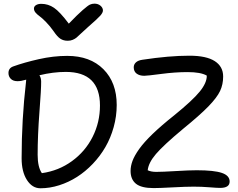

<svg xmlns="http://www.w3.org/2000/svg" viewBox="-20 -1012 1293 1041"><path d="M492.2 -992.2Q511.7 -992.2 524.9 -981Q538.1 -969.7 538.1 -955.1Q538.1 -943.4 523.7 -927Q509.3 -910.6 457 -865.2Q441.4 -851.6 421.1 -832.3Q400.9 -813 393.6 -807.1Q386.2 -801.3 374.3 -796.1Q362.3 -791 347.2 -791Q324.2 -791 307.6 -801.8Q291 -812.5 272 -840.8Q251.5 -870.1 229.5 -892.6Q207.5 -915 194.3 -924.3Q181.2 -933.6 172.6 -943.8Q164.1 -954.1 164.1 -965.8Q164.1 -977.1 175 -984.1Q186 -991.2 204.1 -991.2Q241.2 -991.2 272.9 -969.7Q304.7 -948.2 353 -883.8Q400.4 -933.1 428.5 -957.5Q456.5 -981.9 467.8 -987.1Q479 -992.2 492.2 -992.2ZM813 7.8Q746.1 7.8 717 -15.9Q688 -39.6 688 -85Q688 -111.8 698.5 -139.9Q709 -168 734.6 -204.1Q760.3 -240.2 807.6 -285.9Q855 -331.5 923.8 -386.2Q1023.4 -466.8 1062.7 -515.1Q1102.1 -563.5 1101.1 -602.1Q1068.4 -621.1 997.1 -621.1Q929.7 -621.1 854 -611.1Q778.3 -601.1 762.2 -601.1Q736.8 -601.1 720.9 -612.8Q705.1 -624.5 705.1 -647Q705.1 -662.6 716.8 -673.6Q728.5 -684.6 752 -688Q897 -710 1006.8 -710Q1098.6 -710 1144.3 -680.7Q1189.9 -651.4 1189.9 -597.2Q1189.9 -554.2 1173.3 -518.8Q1156.7 -483.4 1110.4 -435.5Q1064 -387.7 972.2 -313Q866.2 -224.6 825.7 -177.2Q785.2 -129.9 780.8 -88.9Q798.8 -80.1 827.1 -80.1Q860.4 -80.1 932.9 -84.5Q1005.4 -88.9 1046.9 -88.9Q1140.6 -88.9 1182.9 -74.5Q1225.1 -60.1 1225.1 -27.8Q1225.1 6.8 1173.8 6.8Q1156.2 6.8 1114.7 3.4Q1073.2 0 1029.8 0Q988.3 0 915.8 3.9Q843.3 7.8 813 7.8ZM199.2 8.8Q154.8 8.8 126 -36.1Q97.2 -81.1 97.2 -153.8Q97.2 -363.8 121.1 -568.8Q121.1 -570.8 121.6 -574.7Q122.1 -578.6 122.1 -580.1Q94.7 -571.8 75.2 -571.8Q51.3 -571.8 38.6 -584.5Q25.9 -597.2 25.9 -616.2Q25.9 -642.6 51.8 -651.9Q111.3 -673.3 190.4 -691.2Q269.5 -709 344.2 -709Q468.8 -709 540.8 -636.7Q612.8 -564.5 612.8 -442.9Q612.8 -381.8 596.4 -323Q580.1 -264.2 551.5 -214.8Q522.9 -165.5 483.2 -123.8Q443.4 -82 397.9 -53Q352.5 -23.9 301.3 -7.6Q250 8.8 199.2 8.8ZM184.1 -172.9Q184.1 -106 207 -73.2Q297.9 -85.9 370.1 -138.4Q442.4 -190.9 482.2 -270Q522 -349.1 522 -439.9Q522 -622.1 336.9 -622.1Q268.1 -622.1 193.8 -604Q203.1 -589.8 203.1 -569.8Q203.6 -530.8 193.8 -404.1Q184.1 -277.3 184.1 -172.9Z"/></svg>

Font: Shantell Sans Normal
Style: Regular
Weight: 400
Designer: Stephen Nixon, Anya Danilova, Shantell Martin
Foundry: Arrow Type
Version: Version 1.006;[559af2be0]